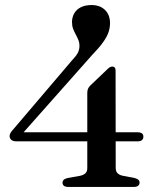

<svg xmlns="http://www.w3.org/2000/svg" viewBox="-20 -740 630 760"><path d="M325.5 -371.5Q325.5 -381.5 328.2 -388.2Q331 -395 337.5 -401.5L404 -465Q411 -472 415.5 -474.2Q420 -476.5 425 -476.5Q430.5 -476.5 434 -472.8Q437.5 -469 437.5 -461L438 -75Q438 -61 445.8 -53.8Q453.5 -46.5 467.5 -44L512 -35.5Q522 -33 527.2 -28.8Q532.5 -24.5 532.5 -17.5Q532.5 -9.5 526.8 -4.8Q521 0 509 0H251Q227.5 0 227.5 -17Q227.5 -31 248.5 -35.5L296.5 -44Q310.5 -47 318 -54Q325.5 -61 325.5 -74.5ZM264.5 -500.5Q280.5 -517 287.5 -529.8Q294.5 -542.5 294.5 -558.5Q294.5 -571.5 290 -582.2Q285.5 -593 279.8 -603.5Q274 -614 269.5 -625.8Q265 -637.5 265 -652.5Q265 -671.5 273.8 -687Q282.5 -702.5 299.8 -711.2Q317 -720 342.5 -720Q375.5 -720 395.5 -700.8Q415.5 -681.5 415.5 -648Q415.5 -631 409.8 -613.2Q404 -595.5 388.5 -573.5Q373 -551.5 343.5 -521L58 -199L52 -216.5H524.5Q535 -216.5 541.2 -212.5Q547.5 -208.5 547.5 -199Q547.5 -180.5 524 -180.5H45Q32 -180.5 25 -186.2Q18 -192 18 -201.5Q18 -207.5 21.8 -214.2Q25.5 -221 35.5 -231.5Z"/></svg>

Font: Fraunces 28pt
Style: Regular
Weight: 400
Version: Version 1.000;[b76b70a41]